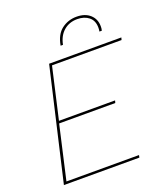

<svg xmlns="http://www.w3.org/2000/svg" viewBox="-153 -959 924 1064"><g transform="rotate(-20 309.0 -426.5)"><path d="M39 0 192 -660H618L614 -646H204L135 -344H466L462 -330H131L59 -14H487L484 0ZM286 -732Q297 -795 335 -824Q373 -853 423 -853Q473 -853 502.5 -826.5Q532 -800 532 -757Q532 -751 531.5 -745Q531 -739 529 -732H515Q516 -738 516.5 -744Q517 -750 517 -755Q517 -796 490.5 -817.5Q464 -839 422 -839Q375 -839 342.5 -811Q310 -783 300 -732Z"/></g></svg>

Font: Work Sans Thin
Style: Italic
Weight: 250
Italic angle: -13°
Designer: Wei Huang
Foundry: Wei Huang
Version: Version 2.012